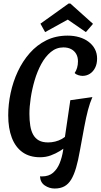

<svg xmlns="http://www.w3.org/2000/svg" viewBox="-20 -885 579 1105"><path d="M210.7 20Q150.2 20 109.4 -9.1Q68.7 -38.2 48 -92.4Q27.3 -146.7 27.3 -221.3Q27.3 -284.7 41.2 -349.7Q55 -414.7 82.6 -473.8Q110.2 -532.8 151.2 -579.4Q192.2 -626 246.6 -653Q301 -680 369.3 -680Q405.3 -680 436.2 -670.9Q467 -661.8 490.1 -644.3Q513.2 -626.8 526 -602.6Q538.8 -578.3 538.8 -547.8Q538.8 -517.2 527.4 -494.8Q516 -472.3 497 -460.3Q478 -448.3 454.8 -448.3Q444.8 -448.3 431.1 -452.3Q417.3 -456.3 409.7 -465Q418.3 -477 423.5 -494.2Q428.7 -511.5 428.7 -531.8Q428.7 -556.7 418.5 -574.5Q408.3 -592.3 389.7 -602.2Q371 -612.2 344.8 -612.2Q304.5 -612.2 272.6 -585.8Q240.7 -559.3 217.4 -516.4Q194.2 -473.5 179.2 -422.4Q164.3 -371.3 156.8 -320.8Q149.3 -270.2 149.3 -229.7Q149.3 -192.3 154.2 -161.8Q159 -131.2 171.1 -109.8Q183.2 -88.3 203.8 -76.8Q224.5 -65.3 257.2 -65.3Q277.5 -65.3 297.8 -70.4Q318.2 -75.5 335.4 -85Q352.7 -94.5 361.8 -105.8L362.3 -42.2Q347.7 -30.2 324.2 -15.7Q300.8 -1.2 272.3 9.4Q243.8 20 210.7 20ZM294.7 200Q263.8 200 237.8 182.4Q211.8 164.8 210.2 129.7Q213.2 130 216.2 130.2Q219.3 130.3 221.3 130.3Q261 130.3 285.4 109.2Q309.8 88 323.3 54.5Q336.8 21 343 -18.2Q349.2 -57.3 353.3 -94.8L384.7 -308.3L511.8 -326.3Q497 -292.5 486.2 -251.2Q475.3 -209.8 464.9 -154Q454.5 -98.2 440 -19Q430 38.8 417.8 80.6Q405.5 122.3 389.4 148.7Q373.3 175 350.3 187.5Q327.3 200 294.7 200ZM239.7 -700.2 212.7 -748.7 374.8 -864.7H384.8L515.3 -747.8L474.3 -700.2L370 -772.2Z"/></svg>

Font: Sansita Swashed Light
Style: Regular
Weight: 300
Designer: Pablo Cosgaya
Foundry: Omnibus-Type
Version: Version 1.003